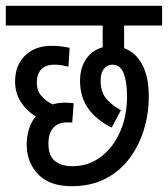

<svg xmlns="http://www.w3.org/2000/svg" viewBox="-20 -642 579 662"><path d="M230 -69Q285 -69 327.5 -101Q370 -133 394 -187.5Q418 -242 418 -311Q418 -359 406.5 -389Q395 -419 367 -419Q350 -419 338.5 -405Q327 -391 327 -364Q327 -324 347 -301Q367 -278 397 -262L365 -202Q313 -228 284.5 -267.5Q256 -307 256 -363Q256 -408 277 -438.5Q298 -469 334 -479V-554H0V-622H539V-554H408V-476Q447 -462 470 -420Q493 -378 493 -309Q493 -251 476.5 -196Q460 -141 427 -96.5Q394 -52 344 -26Q294 0 227 0Q151 0 111.5 -41Q72 -82 72 -145Q72 -170 79.5 -195.5Q87 -221 103 -241Q71 -260 51.5 -291Q32 -322 32 -361Q32 -417 66.5 -450.5Q101 -484 158 -484Q176 -484 192 -482Q208 -480 220 -477L216 -412Q204 -415 193.5 -417Q183 -419 167 -419Q138 -419 122.5 -403Q107 -387 107 -358Q107 -329 123 -311Q139 -293 161 -282Q181 -288 203 -288Q220 -288 234 -286L229 -219Q225 -220 219 -220Q213 -220 209 -220Q182 -220 164.5 -202Q147 -184 147 -146Q147 -106 168.5 -87.5Q190 -69 230 -69Z"/></svg>

Font: Noto Sans ExtraCondensed
Style: Regular
Weight: 400
Width: 2
Designer: Monotype Design Team
Foundry: Monotype Imaging Inc.
Version: Version 2.013; ttfautohint (v1.8.4.7-5d5b)